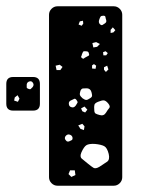

<svg xmlns="http://www.w3.org/2000/svg" viewBox="-20 -591 456 611"><path d="M163 0Q152 0 144 -8Q136 -16 136 -27V-544Q136 -555 144 -563Q152 -571 163 -571H342Q353 -571 361 -563Q369 -555 369 -544V-27Q369 -16 361 -8Q353 0 342 0ZM309 -541Q302 -541 300 -538Q298 -535 296 -529Q292 -519 299 -513Q303 -510 306 -511.5Q309 -513 313 -516Q320 -520 318 -527Q316 -533 315.5 -537Q315 -541 309 -541ZM244 -525 234 -523 230 -513 240 -509 245 -516ZM339 -504 332 -496V-486L341 -488L347 -495ZM286 -457 274 -454 277 -440 289 -442 298 -451ZM249 -428Q245 -428 244 -425.5Q243 -423 241 -419Q240 -414 238.5 -411.5Q237 -409 241 -406Q245 -403 247 -405Q249 -407 253 -409Q258 -412 261.5 -413.5Q265 -415 263 -420Q262 -426 258.5 -427Q255 -428 249 -428ZM323 -422 316 -428 308 -425 309 -415H318ZM286 -382 279 -387 273 -383V-373L284 -372ZM179 -378 170 -385 157 -382 160 -368H172ZM321 -382 311 -377V-369L317 -362L325 -370ZM271 -298Q268 -309 257 -310Q249 -310 244 -309.5Q239 -309 236 -302Q233 -293 234.5 -288.5Q236 -284 243 -278Q250 -273 254.5 -273Q259 -273 266 -278Q273 -282 273 -286.5Q273 -291 271 -298ZM224 -272Q220 -278 216.5 -276.5Q213 -275 207 -272Q199 -269 199 -262Q199 -252 207 -250Q215 -247 221 -255Q225 -261 226.5 -264Q228 -267 224 -272ZM325 -261Q317 -271 310.5 -271.5Q304 -272 292 -267Q282 -263 280.5 -257.5Q279 -252 280 -241Q280 -232 284.5 -229.5Q289 -227 297 -225Q310 -221 317 -232Q323 -242 327.5 -247Q332 -252 325 -261ZM249 -252 238 -246 242 -237 251 -233 258 -242ZM242 -197 229 -192 236 -181 247 -177 249 -189ZM200 -163Q193 -164 188 -157Q184 -150 190 -144Q194 -138 202 -142Q207 -144 209 -145.5Q211 -147 211 -152Q210 -161 200 -163ZM326 -101Q321 -121 311.5 -126Q302 -131 282 -133Q263 -134 255 -129Q247 -124 239 -106Q233 -92 240.5 -86Q248 -80 260 -70Q271 -61 277.5 -57Q284 -53 296 -60Q312 -70 321 -76.5Q330 -83 326 -101ZM218 -49H203L198 -37L207 -28L220 -34ZM22 -239Q0 -239 0 -261V-324Q0 -346 22 -346H85Q107 -346 107 -324V-261Q107 -239 85 -239ZM85 -327Q81 -334 74 -332Q66 -330 65 -322Q65 -316 65 -313Q65 -310 71 -308Q76 -306 78 -308Q80 -310 84 -314Q89 -321 85 -327ZM36 -288 27 -281 25 -271 37 -267 42 -277Z"/></svg>

Font: Rubik Moonrocks
Style: Regular
Weight: 400
Designer: Hubert and Fischer, NaN
Foundry: Hubert and Fischer, NaN
Version: Version 2.200